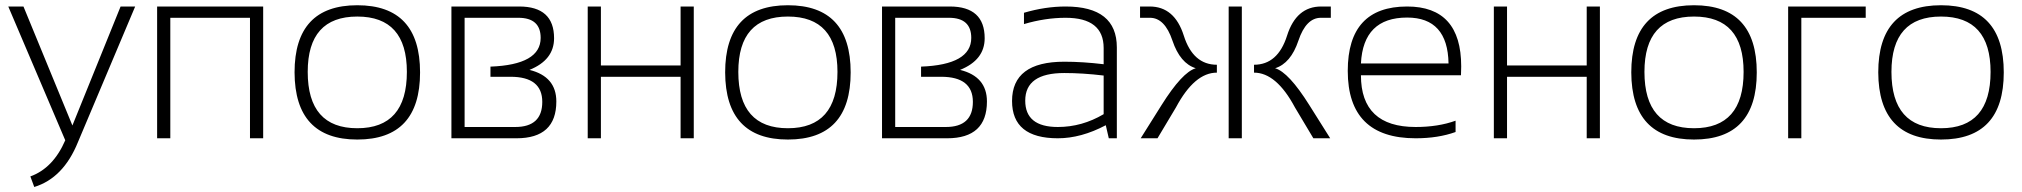

<svg xmlns="http://www.w3.org/2000/svg" viewBox="-20 -538 7865 747"><path d="M12.2 -512.7H71.3L261.7 -49.8L449.2 -512.7H505.9L283.2 15.1Q226.6 154.8 113.3 189.5L98.1 148.4Q187 116.2 233.9 7.8Z M591.3 0V-512.7H1003.9V0H952.6V-468.8H642.6V0Z M1126 -256.3Q1126 -517.6 1370.1 -517.6Q1614.3 -517.6 1614.3 -256.3Q1614.3 4.9 1370.1 4.9Q1127 4.9 1126 -256.3ZM1370.1 -39.1Q1563 -39.1 1563 -258.3Q1563 -473.6 1370.1 -473.6Q1177.2 -473.6 1177.2 -258.3Q1177.2 -39.1 1370.1 -39.1Z M1984.4 -43.9Q2089.8 -43.9 2089.8 -141.6Q2089.8 -239.3 1966.3 -239.3H1888.2V-278.8Q2083.5 -286.1 2083.5 -390.6Q2083.5 -468.8 1996.6 -468.8H1787.6V-43.9ZM1736.3 0V-512.7H2000Q2135.7 -512.7 2135.7 -389.2Q2135.7 -304.7 2040 -266.1Q2144.5 -240.2 2144.5 -143.1Q2144.5 0 1989.7 0Z M2266.6 0V-512.7H2317.9V-283.2H2627.9V-512.7H2679.2V0H2627.9V-239.3H2317.9V0Z M2801.3 -256.3Q2801.3 -517.6 3045.4 -517.6Q3289.6 -517.6 3289.6 -256.3Q3289.6 4.9 3045.4 4.9Q2802.2 4.9 2801.3 -256.3ZM3045.4 -39.1Q3238.3 -39.1 3238.3 -258.3Q3238.3 -473.6 3045.4 -473.6Q2852.5 -473.6 2852.5 -258.3Q2852.5 -39.1 3045.4 -39.1Z M3659.7 -43.9Q3765.1 -43.9 3765.1 -141.6Q3765.1 -239.3 3641.6 -239.3H3563.5V-278.8Q3758.8 -286.1 3758.8 -390.6Q3758.8 -468.8 3671.9 -468.8H3462.9V-43.9ZM3411.6 0V-512.7H3675.3Q3811 -512.7 3811 -389.2Q3811 -304.7 3715.3 -266.1Q3819.8 -240.2 3819.8 -143.1Q3819.8 0 3665 0Z M3917.5 -145Q3917.5 -297.9 4120.6 -297.9Q4192.4 -297.9 4273.9 -288.1V-351.1Q4273.9 -468.8 4126 -468.8Q4046.9 -468.8 3963.9 -444.3V-488.3Q4046.9 -512.7 4126 -512.7Q4325.2 -512.7 4325.2 -353.5V0H4293.9L4282.2 -50.8Q4186 0 4095.7 0Q3917.5 0 3917.5 -145ZM4120.6 -253.9Q3968.8 -253.9 3968.8 -146.5Q3968.8 -43.9 4095.7 -43.9Q4189.5 -43.9 4273.9 -93.8V-244.1Q4192.4 -253.9 4120.6 -253.9Z M4418 0 4499 -128.9Q4579.6 -257.3 4632.3 -272.5Q4571.3 -291.5 4541.5 -380.1Q4511.7 -468.8 4454.1 -468.8H4415.5V-512.7H4453.1Q4549.8 -512.7 4585.7 -399.4Q4621.6 -286.1 4714.4 -286.1V-255.4Q4627.4 -255.4 4555.2 -120.1L4483.4 0ZM4811.5 -512.7V0H4760.3V-512.7ZM5089.8 0 5018.1 -120.1Q4945.8 -255.4 4858.9 -255.4V-286.1Q4951.7 -286.1 4987.5 -399.4Q5023.4 -512.7 5120.1 -512.7H5157.7V-468.8H5119.1Q5061.5 -468.8 5031.7 -380.1Q5002 -291.5 4940.9 -272.5Q4993.7 -257.3 5074.2 -128.9L5155.3 0Z M5454.6 -512.7Q5665 -512.7 5665 -279.8Q5665 -263.2 5664.1 -245.1H5274.9Q5274.9 -43.9 5487.8 -43.9Q5575.2 -43.9 5643.1 -68.4V-24.4Q5575.2 0 5487.8 0Q5223.6 0 5223.6 -262.2Q5223.6 -512.7 5454.6 -512.7ZM5274.9 -291H5615.7Q5612.8 -469.7 5454.6 -469.7Q5283.7 -469.7 5274.9 -291Z M5792 0V-512.7H5843.3V-283.2H6153.3V-512.7H6204.6V0H6153.3V-239.3H5843.3V0Z M6326.7 -256.3Q6326.7 -517.6 6570.8 -517.6Q6814.9 -517.6 6814.9 -256.3Q6814.9 4.9 6570.8 4.9Q6327.6 4.9 6326.7 -256.3ZM6570.8 -39.1Q6763.7 -39.1 6763.7 -258.3Q6763.7 -473.6 6570.8 -473.6Q6377.9 -473.6 6377.9 -258.3Q6377.9 -39.1 6570.8 -39.1Z M6937 0V-512.7H7238.8V-468.8H6988.3V0Z M7287.6 -256.3Q7287.6 -517.6 7531.7 -517.6Q7775.9 -517.6 7775.9 -256.3Q7775.9 4.9 7531.7 4.9Q7288.6 4.9 7287.6 -256.3ZM7531.7 -39.1Q7724.6 -39.1 7724.6 -258.3Q7724.6 -473.6 7531.7 -473.6Q7338.9 -473.6 7338.9 -258.3Q7338.9 -39.1 7531.7 -39.1Z"/></svg>

Font: Voltera Light
Style: Light
Weight: 300
Designer: Bernd Montag
Version: Version 1.301